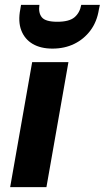

<svg xmlns="http://www.w3.org/2000/svg" viewBox="-20 -774 433 794"><path d="M22 0 113 -517H263L172 0ZM197 -573Q148 -573 115 -592.5Q82 -612 68 -648.5Q54 -685 64 -736L67 -754H143Q138 -721 153 -702.5Q168 -684 217 -684Q266 -684 288 -702.5Q310 -721 316 -754H393L389 -735Q381 -684 354 -648Q327 -612 287 -592.5Q247 -573 197 -573Z"/></svg>

Font: DM Sans 11pt Black
Style: Italic
Weight: 900
Italic angle: -10°
Version: Version 4.004;gftools[0.9.30]